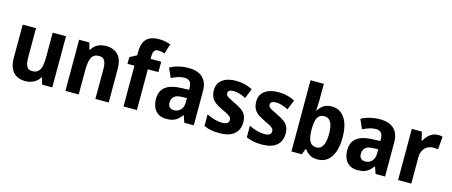

<svg xmlns="http://www.w3.org/2000/svg" viewBox="-47 -1367 4658 1979"><g transform="rotate(15 2282.0 -377.5)"><path d="M530 -546V0H421L402 -70H394Q379 -43 355.5 -25.5Q332 -8 304 1Q276 10 244 10Q189 10 149.5 -12Q110 -34 89 -78.5Q68 -123 68 -190V-546H210V-228Q210 -168 227.5 -138Q245 -108 285 -108Q325 -108 347.5 -128.5Q370 -149 379 -187.5Q388 -226 388 -282V-546Z M956 -556Q1038 -556 1085 -507.5Q1132 -459 1132 -358V0H990V-321Q990 -379 972.5 -408.5Q955 -438 913 -438Q856 -438 834 -394Q812 -350 812 -259V0H670V-546H779L798 -476H806Q822 -504 844.5 -521.5Q867 -539 896 -547.5Q925 -556 956 -556Z M1546 -435H1433V0H1290V-435H1216V-507L1290 -546V-578Q1290 -648 1310.5 -688.5Q1331 -729 1370 -747Q1409 -765 1465 -765Q1503 -765 1534.5 -758.5Q1566 -752 1590 -743L1556 -637Q1541 -642 1523.5 -646Q1506 -650 1485 -650Q1458 -650 1445.5 -631Q1433 -612 1433 -577V-546H1546Z M1837 -557Q1935 -557 1987.5 -509Q2040 -461 2040 -363V0H1939L1913 -73H1910Q1889 -45 1866.5 -26Q1844 -7 1815 1.5Q1786 10 1746 10Q1699 10 1664.5 -10.5Q1630 -31 1611.5 -70Q1593 -109 1593 -162Q1593 -249 1648.5 -291.5Q1704 -334 1813 -338L1898 -341V-364Q1898 -407 1879 -428Q1860 -449 1823 -449Q1789 -449 1754.5 -438Q1720 -427 1684 -409L1640 -509Q1681 -532 1731.5 -544.5Q1782 -557 1837 -557ZM1848 -251Q1788 -250 1763 -226.5Q1738 -203 1738 -163Q1738 -129 1755 -113Q1772 -97 1801 -97Q1842 -97 1870.5 -126Q1899 -155 1899 -206V-253Z M2525 -162Q2525 -107 2501 -68.5Q2477 -30 2430.5 -10Q2384 10 2314 10Q2263 10 2224 2.5Q2185 -5 2148 -22V-146Q2185 -126 2230 -113.5Q2275 -101 2313 -101Q2351 -101 2368 -113.5Q2385 -126 2385 -148Q2385 -163 2378 -174Q2371 -185 2349 -198.5Q2327 -212 2281 -233Q2236 -254 2206 -276Q2176 -298 2161 -329Q2146 -360 2146 -404Q2146 -478 2200 -517Q2254 -556 2345 -556Q2393 -556 2434.5 -546Q2476 -536 2520 -514L2478 -409Q2445 -426 2412.5 -436.5Q2380 -447 2346 -447Q2317 -447 2302 -437.5Q2287 -428 2287 -410Q2287 -396 2294.5 -385.5Q2302 -375 2323.5 -363Q2345 -351 2388 -331Q2430 -311 2461 -290Q2492 -269 2508.5 -238.5Q2525 -208 2525 -162Z M2977 -162Q2977 -107 2953 -68.5Q2929 -30 2882.5 -10Q2836 10 2766 10Q2715 10 2676 2.5Q2637 -5 2600 -22V-146Q2637 -126 2682 -113.5Q2727 -101 2765 -101Q2803 -101 2820 -113.5Q2837 -126 2837 -148Q2837 -163 2830 -174Q2823 -185 2801 -198.5Q2779 -212 2733 -233Q2688 -254 2658 -276Q2628 -298 2613 -329Q2598 -360 2598 -404Q2598 -478 2652 -517Q2706 -556 2797 -556Q2845 -556 2886.5 -546Q2928 -536 2972 -514L2930 -409Q2897 -426 2864.5 -436.5Q2832 -447 2798 -447Q2769 -447 2754 -437.5Q2739 -428 2739 -410Q2739 -396 2746.5 -385.5Q2754 -375 2775.5 -363Q2797 -351 2840 -331Q2882 -311 2913 -290Q2944 -269 2960.5 -238.5Q2977 -208 2977 -162Z M3224 -578Q3224 -553 3222 -525.5Q3220 -498 3219 -475H3224Q3246 -512 3280.5 -534Q3315 -556 3367 -556Q3451 -556 3502.5 -484Q3554 -412 3554 -274Q3554 -182 3530.5 -118.5Q3507 -55 3464.5 -22.5Q3422 10 3363 10Q3312 10 3279.5 -9Q3247 -28 3224 -60H3215L3193 0H3082V-760H3224ZM3319 -439Q3285 -439 3264 -422.5Q3243 -406 3234 -372.5Q3225 -339 3224 -290V-270Q3224 -189 3246 -148Q3268 -107 3321 -107Q3363 -107 3386.5 -149.5Q3410 -192 3410 -276Q3410 -358 3386.5 -398.5Q3363 -439 3319 -439Z M3878 -557Q3976 -557 4028.5 -509Q4081 -461 4081 -363V0H3980L3954 -73H3951Q3930 -45 3907.5 -26Q3885 -7 3856 1.5Q3827 10 3787 10Q3740 10 3705.5 -10.5Q3671 -31 3652.5 -70Q3634 -109 3634 -162Q3634 -249 3689.5 -291.5Q3745 -334 3854 -338L3939 -341V-364Q3939 -407 3920 -428Q3901 -449 3864 -449Q3830 -449 3795.5 -438Q3761 -427 3725 -409L3681 -509Q3722 -532 3772.5 -544.5Q3823 -557 3878 -557ZM3889 -251Q3829 -250 3804 -226.5Q3779 -203 3779 -163Q3779 -129 3796 -113Q3813 -97 3842 -97Q3883 -97 3911.5 -126Q3940 -155 3940 -206V-253Z M4499 -556Q4510 -556 4523.5 -555Q4537 -554 4547 -551L4536 -412Q4528 -414 4515.5 -415.5Q4503 -417 4491 -417Q4465 -417 4441 -409Q4417 -401 4399.5 -384Q4382 -367 4371.5 -341Q4361 -315 4361 -279V0H4220V-546H4327L4349 -456H4355Q4369 -482 4390 -505.5Q4411 -529 4439 -542.5Q4467 -556 4499 -556Z"/></g></svg>

Font: Noto Sans SemiCondensed
Style: Regular
Weight: 400
Width: 4
Version: Version 2.013